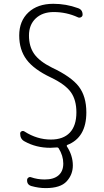

<svg xmlns="http://www.w3.org/2000/svg" viewBox="-20 -760 540 1000"><path d="M245.1 -356.4Q156.2 -398.4 118.2 -449.7Q80.1 -501 80.1 -575.2Q80.1 -650.4 127.9 -695.3Q175.8 -740.2 257.8 -740.2Q324.2 -740.2 385.7 -717.8Q410.2 -710 410.2 -683.6Q410.2 -674.8 401.9 -670.4Q393.6 -666 385.7 -669.9Q326.2 -697.3 259.8 -697.3Q201.2 -697.3 166 -664.1Q130.9 -630.9 130.9 -575.2Q130.9 -517.6 158.2 -479Q185.5 -440.4 250 -408.2Q351.6 -360.4 390.6 -309.1Q429.7 -257.8 429.7 -174.8Q429.7 -43 330.1 -4.9Q326.2 -2.9 328.1 2Q359.4 49.8 359.4 101.6Q359.4 149.4 327.1 184.6Q294.9 219.7 217.8 219.7Q181.6 219.7 143.6 209Q120.1 202.1 121.1 177.7Q121.1 169.9 127.9 165Q134.8 160.2 141.6 163.1Q174.8 174.8 212.9 174.8Q259.8 174.8 284.7 153.3Q309.6 131.8 309.6 91.8Q309.6 50.8 285.2 11.7Q282.2 7.8 277.3 7.8Q254.9 9.8 242.2 9.8Q168 9.8 108.4 -23.4Q85 -35.2 85 -64.5Q85 -72.3 92.3 -76.2Q99.6 -80.1 107.4 -75.2Q172.9 -33.2 245.1 -33.2Q309.6 -33.2 343.8 -69.3Q377.9 -105.5 377.9 -174.8Q377.9 -239.3 349.1 -279.8Q320.3 -320.3 245.1 -356.4Z"/></svg>

Font: Rounded-L Mgen+ 1mn light
Style: Regular
Weight: 200
Designer: [Source Han Sans]
Ryoko NISHIZUKA  (kana & ideographs); Paul D. Hunt (Latin, Greek & Cyrillic); Wenlong ZHANG  (bopomofo
Version: Version 1.059.20150602